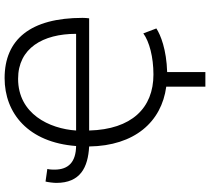

<svg xmlns="http://www.w3.org/2000/svg" viewBox="-60 -688 933 854"><g transform="rotate(-90 407.0 -261.5)"><path d="M182 -332C185 -130 291 -10 448 11V185H513V15C613 12 678 -14 707 -33L685 -91C648 -64 579 -46 502 -46C353 -46 258 -143 253 -332H752C753 -339 754 -352 754 -361C754 -593 658 -708 486 -708C330 -708 200 -603 184 -390C114 -391 79 -423 79 -486C79 -493 79 -506 82 -518L26 -526C23 -515 20 -490 20 -478C20 -371 89 -337 182 -332ZM483 -648C619 -648 683 -538 683 -390H253C261 -509 327 -648 483 -648Z"/></g></svg>

Font: Repo Light
Style: Regular
Weight: 300
Designer: Stefan Peev
Foundry: Context Ltd
Version: Version 001.502